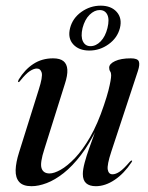

<svg xmlns="http://www.w3.org/2000/svg" viewBox="-20 -649 522 678"><path d="M445.5 -82Q447 -81.5 446.5 -79.8Q446 -78 444.5 -76Q418 -36 384.8 -13.8Q351.5 8.5 318.5 8.5Q296 8.5 284.2 -2Q272.5 -12.5 272.5 -34.5Q272.5 -50.5 279 -74.8Q285.5 -99 294.5 -124.2Q303.5 -149.5 311.2 -170.5Q319 -191.5 321 -201.5L324 -200Q297 -142 266.2 -102Q235.5 -62 204.8 -37.8Q174 -13.5 145 -2.5Q116 8.5 91.5 8.5Q61 8.5 47.8 -6.5Q34.5 -21.5 35.2 -48.5Q36 -75.5 47.5 -111.5L116.5 -331.5Q131.5 -378 127.2 -392.5Q123 -407 110 -407Q99.5 -407 85.5 -398Q71.5 -389 51.5 -364Q49 -360.5 47.8 -359.8Q46.5 -359 45 -359Q43.5 -360 43.8 -362Q44 -364 46 -368Q67.5 -403.5 97.8 -423.2Q128 -443 167.5 -443Q192 -443 204.2 -433Q216.5 -423 217.8 -403Q219 -383 209 -352.5L137 -123.5Q120.5 -73 126.8 -54.8Q133 -36.5 155 -36.5Q171 -36.5 194.2 -49.5Q217.5 -62.5 244.8 -91Q272 -119.5 298.5 -165.5Q325 -211.5 347 -277.5Q357.5 -308.5 362.8 -329.2Q368 -350 370.2 -362.8Q372.5 -375.5 372.5 -383.5Q372.5 -392 369 -397Q365.5 -402 365.5 -410Q365.5 -423.5 386.2 -433.2Q407 -443 442 -443Q466 -443 470.2 -432.2Q474.5 -421.5 467 -398.5L373 -113.5Q357.5 -66.5 360.5 -50Q363.5 -33.5 377.5 -33.5Q388.5 -33.5 402.5 -42.8Q416.5 -52 439 -78.5Q441 -80.5 442.8 -81.5Q444.5 -82.5 445.5 -82ZM295.5 -470.5Q258.5 -470.5 238.5 -492.5Q218.5 -514.5 227.5 -550Q236.5 -585 267.5 -607Q298.5 -629 335.5 -629Q372.5 -629 392.2 -606.8Q412 -584.5 403.5 -550Q394.5 -515 363.5 -492.8Q332.5 -470.5 295.5 -470.5ZM332 -613.5Q313.5 -613.5 296.5 -597Q279.5 -580.5 271.5 -550Q264.5 -520 272.8 -503Q281 -486 299.5 -486Q319 -486 335.5 -503Q352 -520 359.5 -550Q367 -580.5 359 -597Q351 -613.5 332 -613.5Z"/></svg>

Font: Fraunces 120pt
Style: Italic
Weight: 400
Italic angle: -16°
Version: Version 1.000;[b76b70a41]